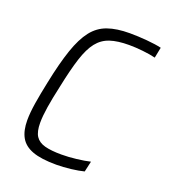

<svg xmlns="http://www.w3.org/2000/svg" viewBox="-104 -594 598 679"><g transform="rotate(20 195.0 -255.0)"><path d="M184 8Q127 8 94.5 -4Q62 -16 48 -41Q34 -66 34 -105Q34 -133 40 -170.5Q46 -208 56 -255Q72 -333 89.5 -384Q107 -435 130 -464.5Q153 -494 187 -506Q221 -518 270 -518Q301 -518 335 -515Q369 -512 390 -507L382 -467Q362 -472 334 -475Q306 -478 282 -478Q239 -478 210.5 -468.5Q182 -459 163 -435Q144 -411 130 -367.5Q116 -324 102 -256Q91 -207 85.5 -172Q80 -137 80 -112Q80 -79 91 -62Q102 -45 126 -38.5Q150 -32 189 -32Q215 -32 245 -35.5Q275 -39 296 -44L287 -4Q268 1 239 4.5Q210 8 184 8Z"/></g></svg>

Font: Saira SemiCondensed ExtraLight
Style: Italic
Weight: 250
Width: 4
Italic angle: -12°
Designer: Hector Gatti with collaboration of the Omnibus-Type team
Foundry: Omnibus-Type
Version: Version 1.101